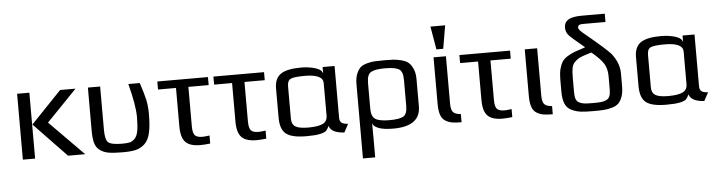

<svg xmlns="http://www.w3.org/2000/svg" viewBox="-52 -953 5234 1405"><g transform="rotate(-5 2565.0 -251.0)"><path d="M542 0H416L176 -250L400 -484H513L291 -254ZM174 0H84V-484H174Z M817 10Q753 10 716 4Q679 -2 651.5 -21.5Q624 -41 614 -75Q604 -109 604 -166V-484H694V-165Q694 -94 716 -73.5Q738 -53 819 -53Q855 -53 874 -57.5Q893 -62 911 -80Q929 -98 936 -136.5Q943 -175 943 -239Q943 -324 901 -484H985Q1011 -406 1021.5 -359Q1032 -312 1032 -252Q1032 -165 1019.5 -112Q1007 -59 977 -32.5Q947 -6 911.5 2Q876 10 817 10Z M1460 2Q1418 7 1388 7Q1311 7 1278.5 -27Q1246 -61 1246 -141V-425H1114V-484H1486V-425H1337V-136Q1337 -86 1352.5 -69Q1368 -52 1408 -52Q1425 -52 1460 -57Z M1872 2Q1830 7 1800 7Q1723 7 1690.5 -27Q1658 -61 1658 -141V-425H1526V-484H1898V-425H1749V-136Q1749 -86 1764.5 -69Q1780 -52 1820 -52Q1837 -52 1872 -57Z M2478 -54 2445 7Q2350 2 2334 -51Q2323 -27 2312 -16Q2301 -5 2266.5 2.5Q2232 10 2166 10Q2061 10 2018 -23Q1975 -56 1975 -144V-357Q1975 -430 2020 -462Q2065 -494 2171 -494Q2228 -494 2276.5 -479Q2325 -464 2328 -432V-484H2416V-103Q2416 -80 2428.5 -68Q2441 -56 2478 -54ZM2326 -127V-366Q2326 -431 2193 -431Q2113 -431 2088.5 -419Q2064 -407 2064 -366V-127Q2064 -86 2091.5 -69Q2119 -52 2185 -52Q2259 -52 2292.5 -69Q2326 -86 2326 -127Z M3005 -336V-137Q3005 10 2805 10Q2732 10 2694.5 -5.5Q2657 -21 2653 -44Q2653 -25 2653.5 13.5Q2654 52 2654 71V208H2564V-336Q2564 -381 2576 -411.5Q2588 -442 2605 -458Q2622 -474 2654 -482.5Q2686 -491 2711 -492.5Q2736 -494 2780 -494Q2823 -494 2848.5 -492.5Q2874 -491 2907.5 -482.5Q2941 -474 2959.5 -458Q2978 -442 2991.5 -411Q3005 -380 3005 -336ZM2913 -149V-339Q2913 -400 2884.5 -417.5Q2856 -435 2782 -435Q2708 -435 2678.5 -417.5Q2649 -400 2649 -339V-149Q2649 -92 2679 -73Q2709 -54 2781 -54Q2855 -54 2884 -70.5Q2913 -87 2913 -149Z M3234 -484V-136Q3234 -91 3249 -73.5Q3264 -56 3306 -53V7Q3263 7 3237 2.5Q3211 -2 3187.5 -16.5Q3164 -31 3153.5 -61.5Q3143 -92 3143 -141V-484ZM3219 -540H3169L3140 -710H3248Z M3679 2Q3637 7 3607 7Q3530 7 3497.5 -27Q3465 -61 3465 -141V-425H3333V-484H3705V-425H3556V-136Q3556 -86 3571.5 -69Q3587 -52 3627 -52Q3644 -52 3679 -57Z M3904 -484V-136Q3904 -91 3919 -73.5Q3934 -56 3976 -53V7Q3933 7 3907 2.5Q3881 -2 3857.5 -16.5Q3834 -31 3823.5 -61.5Q3813 -92 3813 -141V-484Z M4499 -253V-153Q4499 -108 4488 -77Q4477 -46 4460 -29Q4443 -12 4411.5 -3Q4380 6 4351.5 8Q4323 10 4276 10Q4216 10 4182.5 6Q4149 2 4115.5 -13.5Q4082 -29 4067.5 -63Q4053 -97 4053 -153V-243Q4053 -287 4061 -318Q4069 -349 4081.5 -369.5Q4094 -390 4121.5 -407Q4149 -424 4175.5 -434Q4202 -444 4250 -459L4254 -461Q4155 -543 4139 -562Q4120 -586 4120 -617Q4120 -655 4150.5 -674Q4181 -693 4251 -693H4419V-632H4257Q4234 -632 4225 -627Q4216 -622 4216 -608Q4216 -598 4229 -584.5Q4242 -571 4279 -541Q4408 -434 4442 -396Q4497 -327 4499 -253ZM4407 -140V-237Q4407 -290 4383.5 -328Q4360 -366 4297 -418H4295Q4244 -403 4220.5 -393.5Q4197 -384 4176.5 -365.5Q4156 -347 4150.5 -320.5Q4145 -294 4145 -247V-140Q4145 -108 4152 -89Q4159 -70 4178 -61.5Q4197 -53 4217 -51Q4237 -49 4276 -49Q4315 -49 4335 -51Q4355 -53 4374 -61.5Q4393 -70 4400 -89Q4407 -108 4407 -140Z M5122 -54 5089 7Q4994 2 4978 -51Q4967 -27 4956 -16Q4945 -5 4910.5 2.5Q4876 10 4810 10Q4705 10 4662 -23Q4619 -56 4619 -144V-357Q4619 -430 4664 -462Q4709 -494 4815 -494Q4872 -494 4920.5 -479Q4969 -464 4972 -432V-484H5060V-103Q5060 -80 5072.5 -68Q5085 -56 5122 -54ZM4970 -127V-366Q4970 -431 4837 -431Q4757 -431 4732.5 -419Q4708 -407 4708 -366V-127Q4708 -86 4735.5 -69Q4763 -52 4829 -52Q4903 -52 4936.5 -69Q4970 -86 4970 -127Z"/></g></svg>

Font: Play
Style: Regular
Weight: 400
Designer: Jonas Hecksher
Foundry: Jonas Hecksher, Playtypeª, e-types AS
Version: Version 1.002